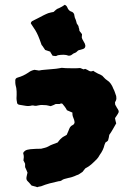

<svg xmlns="http://www.w3.org/2000/svg" viewBox="-20 -709 560 803"><path d="M337 -518Q337 -507 327 -504Q321 -502 317 -501L309 -499Q305 -497 302 -493.5Q299 -490 294 -488Q287 -486 281.5 -481Q276 -476 267 -476Q257 -480 245.5 -480Q234 -480 222 -478Q215 -474 212 -474.5Q209 -475 200 -476Q198 -480 195 -484Q192 -488 190 -493L169 -500Q165 -505 161.5 -511Q158 -517 154 -521Q145 -547 139.5 -559.5Q134 -572 128 -582Q122 -592 109 -611Q109 -617 115 -621Q127 -627 139 -633Q151 -639 162 -645Q167 -648 172.5 -650Q178 -652 182 -654Q188 -656 193.5 -657Q199 -658 204 -659Q209 -664 214.5 -668.5Q220 -673 227 -675Q234 -678 239.5 -681.5Q245 -685 251 -689Q259 -685 261.5 -678Q264 -671 269 -666Q273 -662 279.5 -660Q286 -658 290 -650Q290 -649 291 -644.5Q292 -640 293 -635Q295 -631 296.5 -627Q298 -623 299 -619Q300 -617 300 -615Q300 -613 301 -611Q303 -607 306 -603.5Q309 -600 309 -595Q312 -588 312 -581Q314 -577 317 -574Q320 -571 323 -566Q323 -562 322.5 -559Q322 -556 322 -552Q323 -551 323 -549.5Q323 -548 324 -546L335 -526Q336 -524 336 -522Q336 -520 337 -518ZM476 -246Q477 -242 476 -239Q475 -236 473 -233Q470 -229 467.5 -224.5Q465 -220 461 -215Q462 -210 463 -204.5Q464 -199 466 -193Q459 -181 452 -168.5Q445 -156 437 -145Q436 -139 435 -133.5Q434 -128 432 -122Q430 -119 427 -117Q424 -115 421 -113Q420 -109 417 -103Q412 -81 397 -61Q392 -51 384.5 -43Q377 -35 369 -28Q362 -21 353.5 -15Q345 -9 337 -5Q333 -1 330.5 3Q328 7 325 10Q318 14 313 18Q308 22 300 24Q292 28 282.5 31Q273 34 263 36Q256 38 249.5 39.5Q243 41 237 46Q233 49 225 49Q206 53 187.5 58Q169 63 152 70Q148 71 144 71.5Q140 72 136 74Q129 71 123 70Q121 69 117.5 68.5Q114 68 112 67Q108 62 103.5 57Q99 52 94 47Q89 41 91 31Q92 26 93 21.5Q94 17 95 13Q93 8 90.5 2Q88 -4 85 -10V-24Q84 -27 82 -30.5Q80 -34 78 -38Q79 -45 79.5 -51Q80 -57 78 -64Q75 -70 82 -76Q87 -81 93.5 -82.5Q100 -84 107 -85Q118 -86 129.5 -86.5Q141 -87 152 -87Q160 -89 168 -91Q176 -93 183 -97Q191 -102 201 -105.5Q211 -109 221 -113Q224 -117 228 -122Q232 -127 237 -131Q242 -136 247.5 -138.5Q253 -141 259 -145Q261 -149 262.5 -153Q264 -157 266 -161Q268 -166 269.5 -170Q271 -174 273 -177Q277 -183 284 -186Q291 -189 292 -198Q291 -207 286.5 -217Q282 -227 283 -238Q277 -240 271.5 -243Q266 -246 260 -248Q256 -256 251 -262.5Q246 -269 241 -275Q237 -277 234 -276Q231 -275 229 -274H213Q209 -272 203.5 -269.5Q198 -267 192 -265Q188 -266 183.5 -267Q179 -268 174 -269Q170 -269 164.5 -269.5Q159 -270 154 -270Q149 -270 139 -268Q135 -267 131.5 -266.5Q128 -266 123 -267Q121 -268 118.5 -268Q116 -268 114 -268Q100 -264 87 -266.5Q74 -269 60 -271Q51 -273 51 -282Q50 -287 49.5 -290.5Q49 -294 49 -298Q50 -312 49.5 -326.5Q49 -341 45 -354Q44 -358 44 -362Q44 -366 44 -369Q42 -382 55 -385Q77 -391 98 -405Q100 -407 103 -408.5Q106 -410 109 -412Q113 -414 116.5 -415Q120 -416 124 -417Q129 -416 134 -415.5Q139 -415 143 -414Q148 -415 154 -416Q160 -417 164 -417Q181 -419 198 -420Q215 -421 231 -424Q237 -426 242.5 -425Q248 -424 254 -424Q268 -424 281.5 -423.5Q295 -423 308 -424Q314 -425 317 -424Q320 -423 329 -419Q331 -419 332 -419.5Q333 -420 336 -421Q344 -418 352 -413Q360 -408 370 -413Q375 -409 380 -406.5Q385 -404 390 -401Q395 -399 399.5 -397Q404 -395 408 -392Q413 -387 417 -382.5Q421 -378 427 -374Q437 -368 443.5 -358.5Q450 -349 454 -338Q458 -331 460.5 -323Q463 -315 466 -307Q468 -296 465 -289Q464 -287 463 -285Q462 -283 461 -281Q461 -277 461.5 -273Q462 -269 465 -266Q467 -261 470.5 -256Q474 -251 476 -246Z"/></svg>

Font: Daruma Drop One
Style: Regular
Weight: 400
Designer: Maniackers Design
Version: Version 1.000